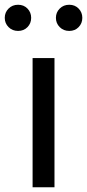

<svg xmlns="http://www.w3.org/2000/svg" viewBox="-45 -787 366 807"><path d="M92 0V-543H184V0ZM31 -657Q7 -657 -9 -673Q-25 -689 -25 -712Q-25 -735 -9 -751Q7 -767 31 -767Q55 -767 70.5 -751Q86 -735 86 -712Q86 -689 70.5 -673Q55 -657 31 -657ZM246 -657Q222 -657 206 -673Q190 -689 190 -712Q190 -735 206 -751Q222 -767 246 -767Q270 -767 285.5 -751Q301 -735 301 -712Q301 -689 285.5 -673Q270 -657 246 -657Z"/></svg>

Font: Noto Sans SC Thin
Style: Regular
Weight: 400
Version: Version 2.004-H2;hotconv 1.0.118;makeotfexe 2.5.65603